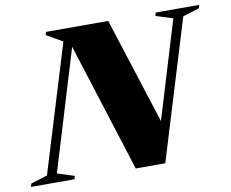

<svg xmlns="http://www.w3.org/2000/svg" viewBox="-125 -803 1083 902"><g transform="rotate(-10 416.0 -352.5)"><path d="M624 -147 588 -135 748.5 -664 667.5 -689.5 671.5 -705H879.5L874.5 -689.5L796 -665L593 0H452L247 -646.5L268 -650.5L83 -41L164 -15.5L160 0H-48L-43 -15.5L35.5 -40L221 -646.5L144 -690.5L148.5 -705H445Z"/></g></svg>

Font: Newsreader 60pt ExtraBold
Style: Italic
Weight: 800
Italic angle: -17°
Designer: Hugues Gentile
Foundry: Production Type
Version: Version 1.003